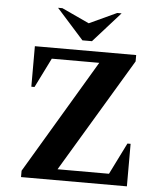

<svg xmlns="http://www.w3.org/2000/svg" viewBox="-58 -913 817 963"><g transform="rotate(5 350.5 -431.0)"><path d="M84 0V-32L425 -605H186L112 -456H96V-660H606V-628L263 -55H522L601 -214H617V0ZM331 -710 195 -862H217L355 -798L493 -862H515L379 -710Z"/></g></svg>

Font: Spectral
Style: Bold
Weight: 700
Designer: Jean-Baptiste Levee
Foundry: Production Type
Version: Version 2.001